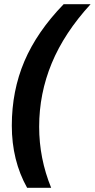

<svg xmlns="http://www.w3.org/2000/svg" viewBox="-20 -734 450 912"><path d="M36.1 -137.2Q36.1 -302.7 95.9 -443.1Q155.8 -583.5 282.2 -713.9H410.2Q285.6 -578.1 225.8 -433.8Q166 -289.6 166 -131.8Q166 18.6 223.1 158.2H108.9Q36.1 28.3 36.1 -137.2Z"/></svg>

Font: CAA NEO Sans
Style: Bold Italic
Weight: 700
Italic angle: -12°
Version: Version 1.10